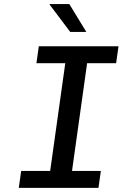

<svg xmlns="http://www.w3.org/2000/svg" viewBox="-20 -910 640 930"><path d="M71 0 82.5 -82H223L296.2 -604H156.5L168 -686H554L542.5 -604H402L328.8 -82H468.5L457 0ZM320.2 -755.2 220.8 -887.2V-890.2H315.8L398.2 -755.2Z"/></svg>

Font: Chivo Mono Medium
Style: Italic
Weight: 500
Italic angle: -8.05°
Monospace: yes
Designer: Hector Gatti
Foundry: Omnibus-Type
Version: Version 1.008